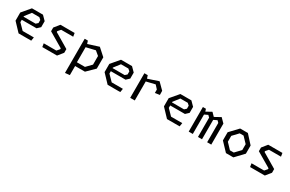

<svg xmlns="http://www.w3.org/2000/svg" viewBox="165 -1900 5250 3473"><g transform="rotate(30 2790.0 -163.0)"><path d="M241 0H505L517 -74.5H283L168 -192V-242H476L539.5 -302V-427L454 -513.5H224L78.5 -342V-171.5ZM264.5 -442.5H419L460 -406V-342.5L420 -306H168V-318Z M736.5 0H1044L1132 -109V-186L827 -367V-385L876 -441.5H1127L1115.5 -513.5H819L731 -404.5V-327.5L1037 -147V-128.5L988 -72H725Z M1325.5 200 1422 190V0H1627L1785 -155.5V-391L1635.5 -525.5L1411 -453.5L1392 -513.5H1325.5ZM1605.5 -434.5 1690 -364V-184L1584 -75H1416V-389.5Z M2101 0H2365L2377 -74.5H2143L2028 -192V-242H2336L2399.5 -302V-427L2314 -513.5H2084L1938.5 -342V-171.5ZM2124.5 -442.5H2279L2320 -406V-342.5L2280 -306H2028V-318Z M2572.5 0H2668V-397L2851 -441L2915 -370.5V-299L3011.5 -313.5L3010 -399L2883 -525.5L2663 -451.5L2642 -513.5H2572.5Z M3341 0H3605L3617 -74.5H3383L3268 -192V-242H3576L3639.5 -302V-427L3554 -513.5H3324L3178.5 -342V-171.5ZM3364.5 -442.5H3519L3560 -406V-342.5L3520 -306H3268V-318Z M3794.5 0H3880V-405.5L3951 -439.5L3988 -402.5V0H4072V-405L4143.5 -439.5L4179.5 -402.5V0H4265.5V-439L4180 -525.5L4055 -456.5L3987.5 -525.5L3874.5 -463L3857.5 -513.5H3794.5Z M4572.5 0H4727L4890 -171.5V-342L4734 -513.5H4572.5L4410 -342V-171.5ZM4609.5 -79.5 4499.5 -195.5V-318L4609.5 -434H4690L4800.5 -318V-195.5L4690 -79.5Z M5076.5 0H5384L5472 -109V-186L5167 -367V-385L5216 -441.5H5467L5455.5 -513.5H5159L5071 -404.5V-327.5L5377 -147V-128.5L5328 -72H5065Z"/></g></svg>

Font: FontWithASyntaxHighlighterNightOwl
Style: Regular
Weight: 400
Designer: Riley Cran & the Lettermatic Team
Foundry: Lettermatic
Version: Version 1.000 (FontWithASyntaxHighlighterNightOwl)